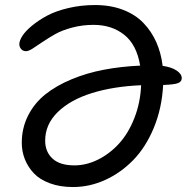

<svg xmlns="http://www.w3.org/2000/svg" viewBox="-20 -734 760 766"><path d="M271 12.2Q219.2 12.2 179 -2.7Q138.7 -17.6 115 -42.7Q91.3 -67.9 79.1 -98.9Q66.9 -129.9 66.9 -164.1Q66.9 -223.6 92.3 -273.4Q117.7 -323.2 161.4 -357.9Q205.1 -392.6 265.6 -417.7Q326.2 -442.9 394.5 -455.8Q462.9 -468.8 539.1 -472.2Q525.4 -555.7 475.6 -595.2Q425.8 -634.8 353 -634.8Q308.6 -634.8 268.1 -624Q227.5 -613.3 200 -597.7Q172.4 -582 149.9 -566.7Q127.4 -551.3 110.6 -540.5Q93.8 -529.8 84 -529.8Q71.8 -529.8 64.5 -538.1Q57.1 -546.4 57.1 -558.1Q57.1 -571.8 69.3 -590.8Q81.5 -609.9 107.4 -631.3Q133.3 -652.8 167.7 -671.4Q202.1 -689.9 252.7 -701.9Q303.2 -713.9 358.9 -713.9Q420.9 -713.9 470.2 -695.1Q519.5 -676.3 552 -642.6Q584.5 -608.9 603.5 -565.9Q622.6 -522.9 628.9 -471.2Q664.1 -466.3 684.6 -452.6Q705.1 -439 705.1 -421.9Q705.1 -408.2 689.9 -402.3Q674.8 -396.5 630.9 -395Q626 -302.2 593.8 -224.4Q561.5 -146.5 511.7 -95.5Q461.9 -44.4 399.7 -16.1Q337.4 12.2 271 12.2ZM160.2 -172.9Q160.2 -128.4 189.5 -101.3Q218.8 -74.2 276.9 -74.2Q324.7 -74.2 371.3 -97.4Q418 -120.6 455.1 -161.4Q492.2 -202.1 516.1 -262.9Q540 -323.7 543 -394Q431.6 -389.2 346.2 -362.5Q260.7 -335.9 210.4 -286.9Q160.2 -237.8 160.2 -172.9Z"/></svg>

Font: Shantell Sans Irregular
Style: Regular
Weight: 400
Designer: Stephen Nixon, Anya Danilova, Shantell Martin
Foundry: Arrow Type
Version: Version 1.006;[9816181b4]